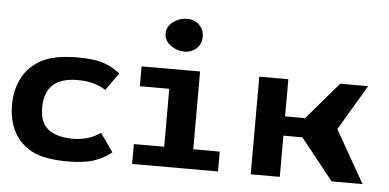

<svg xmlns="http://www.w3.org/2000/svg" viewBox="-54 -916 2106 1040"><g transform="rotate(5 999.0 -396.0)"><path d="M351 -549Q440 -549 490.5 -532.5Q541 -516 583 -482L515 -387Q453 -427 362 -427Q183 -427 183 -262Q183 -179 230 -143.5Q277 -108 362.5 -108Q448 -108 513 -153L583 -53Q545 -21 490 -2Q435 17 347 17Q219 17 152 -18Q85 -53 52 -116Q19 -179 19 -262Q19 -345 53 -410Q87 -475 156 -512Q225 -549 351 -549Z M695 0V-108H860V-423H700V-531H1018V-108H1162V0ZM848 -656.5Q814 -682 814 -720Q814 -758 848 -783.5Q882 -809 923 -809Q964 -809 990 -783.5Q1016 -758 1016 -719.5Q1016 -681 990 -656Q964 -631 923 -631Q882 -631 848 -656.5Z M1340 0V-531H1498V-329H1607L1780 -531H1932L1786 -285L1948 0H1780L1601 -224H1498V0Z"/></g></svg>

Font: Fix15 Mono
Style: Bold
Weight: 700
Designer: Carrois Corporate & Edenspiekermann AG
Foundry: Carrois Corporate GbR & Edenspiekermann AG
Version: Version 3.206